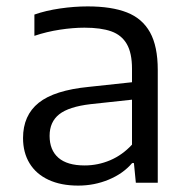

<svg xmlns="http://www.w3.org/2000/svg" viewBox="-20 -571 588 600"><path d="M473 -352.5V0H404.5L398.5 -61.5H393Q365 -28.5 320 -9.8Q275 9 224.5 9Q170.5 9 131.8 -9Q93 -27 72.5 -60.5Q52 -94 52 -139.5Q52 -210.5 101 -249.8Q150 -289 257.5 -299.5L392.5 -314V-356Q392.5 -405.5 376.2 -433.5Q360 -461.5 327.8 -473Q295.5 -484.5 244 -484.5Q208 -484.5 167 -478.2Q126 -472 87.5 -459V-525.5Q123 -538 167.5 -544.5Q212 -551 254 -551Q328.5 -551 376.5 -532.2Q424.5 -513.5 448.8 -470Q473 -426.5 473 -352.5ZM392.5 -119V-259.5L263 -245.5Q195 -237.5 165 -213.8Q135 -190 135 -146.5Q135 -102 162.5 -78Q190 -54 244.5 -54Q286 -54 324.2 -70.2Q362.5 -86.5 392.5 -119Z"/></svg>

Font: Encode Sans Semi Expanded
Style: Regular
Weight: 400
Width: 6
Designer: Multiple Designers
Foundry: Impallari Type
Version: Version 2.000